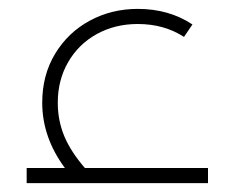

<svg xmlns="http://www.w3.org/2000/svg" viewBox="-20 -412 538 432"><path d="M448 -34V0H40V-34H126Q75 -103 75 -181Q75 -243 104 -291Q133 -339 182 -365.5Q231 -392 290 -392Q360 -392 413 -357L394 -329Q349 -358 290 -358Q239 -358 198 -335.5Q157 -313 133.5 -272.5Q110 -232 110 -181Q110 -141 124.5 -106Q139 -71 171 -34Z"/></svg>

Font: Cairo ExtraLight
Style: Regular
Weight: 275
Designer: Mohamed Gaber, Accademia di Belle Arti di Urbino and others
Foundry: Kief Type Foundry, Accademia di Belle Arti di Urbino and others
Version: Version 3.011